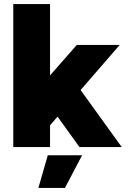

<svg xmlns="http://www.w3.org/2000/svg" viewBox="-20 -720 626 940"><path d="M215 -95 110 -220 356 -500H566ZM45 0V-700H225V0ZM369 0 225 -200 343 -323 576 0ZM168 200 214 40H382L298 200Z"/></svg>

Font: Figtree Light Black
Style: Regular
Weight: 900
Version: Version 2.000